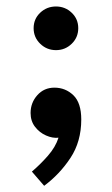

<svg xmlns="http://www.w3.org/2000/svg" viewBox="-20 -452 353 607"><path d="M86.3 -362.9Q86.3 -333.9 107.1 -313.7Q127.9 -293.5 157 -293.5Q186 -293.5 206.7 -313.6Q227.4 -333.8 227.4 -362.9Q227.4 -392 206.7 -411.7Q186 -431.5 157 -431.5Q127.9 -431.5 107.1 -411.8Q86.3 -392 86.3 -362.9ZM76.7 -94.7Q76.7 -69.2 90.8 -51Q105 -32.7 125.5 -23.7Q146.1 -14.6 164.9 -16.6Q155.6 12.8 131.4 40.5Q107.2 68.1 80.8 90.5L119.6 135.4Q168.7 98.9 202.8 47.2Q236.9 -4.4 236.9 -74.2Q236.9 -126.8 212 -150.9Q187 -174.9 152 -174.9Q119.3 -174.9 98 -151.1Q76.7 -127.2 76.7 -94.7Z"/></svg>

Font: Estedad-VF-FD Black
Style: Regular
Weight: 900
Designer: Amin Abedi
Version: Version 4.000